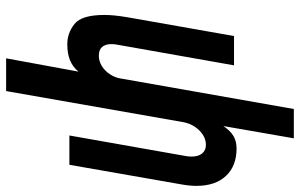

<svg xmlns="http://www.w3.org/2000/svg" viewBox="-202 -602 1002 642"><g transform="rotate(-90 299.0 -281.0)"><path d="M198.5 -35Q182.5 -11.5 165 -1.2Q147.5 9 123.5 9Q65 9 31.8 -26.5Q-1.5 -62 -1.5 -125Q-1.5 -147.5 3 -173L69 -550H167L98 -159.5Q96.5 -150 96.5 -141.5Q96.5 -118.5 107 -106Q117.5 -93.5 135.5 -93.5Q162 -93.5 183.8 -115.5Q205.5 -137.5 211.5 -169L315.5 -761.5H425L380.5 -519.5Q396 -538.5 418.2 -547.8Q440.5 -557 472 -557Q509.5 -557 539.8 -533Q570 -509 570 -433Q570 -401.5 562.5 -357L499.5 0.5H401.5L470.5 -389.5Q472.5 -399 472.5 -410Q472.5 -429 463.2 -440.2Q454 -451.5 434 -451.5Q415 -451.5 398.8 -441.2Q382.5 -431 371.8 -414.5Q361 -398 358 -381L255.5 200.5H157.5Z"/></g></svg>

Font: JuliaMono SemiBold
Style: Italic
Weight: 600
Italic angle: -9°
Monospace: yes
Designer: cormullion
Foundry: corm
Version: Version 0.056; ttfautohint (v1.8.4)